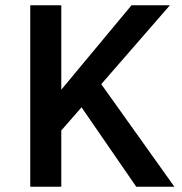

<svg xmlns="http://www.w3.org/2000/svg" viewBox="-20 -710 693 730"><path d="M95 0V-690H213V-369L480 -690H626L365 -390L643 0H498L290 -302L213 -214V0Z"/></svg>

Font: Radio Canada Medium
Style: Regular
Weight: 500
Designer: Charles Daoud, Etienne Aubert Bonn, Alexandre Saumier Demers, Jacques Le Bailly
Foundry: Radio-Canada
Version: Version 2.104; ttfautohint (v1.8.4.7-5d5b);gftools[0.9.28.de